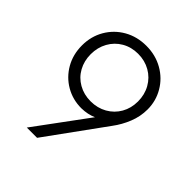

<svg xmlns="http://www.w3.org/2000/svg" viewBox="-201 -855 981 981"><g transform="rotate(45 290.0 -364.0)"><path d="M524.4 -502Q524.4 -450.7 505.1 -402.8Q485.8 -355 456.1 -315.4L227.5 0H153.3L362.3 -283.7Q327.1 -267.6 280.3 -266.6Q218.3 -266.6 167 -296.4Q115.7 -326.2 85.7 -378.4Q55.7 -430.7 55.7 -496.1Q55.7 -561.5 86.4 -614.3Q117.2 -667 170.4 -697.3Q223.6 -727.5 290 -727.5Q356.9 -727.5 410.4 -697Q463.9 -666.5 494.1 -614.7Q524.4 -563 524.4 -502ZM119.1 -496.1Q119.1 -447.8 140.6 -408.7Q162.1 -369.6 201.2 -347.4Q240.2 -325.2 289.1 -325.2Q337.9 -325.2 377.2 -347.4Q416.5 -369.6 438.7 -408.4Q460.9 -447.3 460.9 -496.1Q460.9 -544.9 438.7 -584.5Q416.5 -624 377.2 -646.5Q337.9 -668.9 289.1 -668.9Q240.7 -668.9 201.9 -646.5Q163.1 -624 141.1 -584.5Q119.1 -544.9 119.1 -496.1Z"/></g></svg>

Font: Reddit Sans Fudge Light
Style: Regular
Weight: 300
Designer: Stephen Hutchings
Foundry: Reddit
Version: Version 1.013